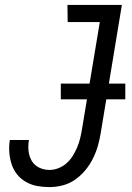

<svg xmlns="http://www.w3.org/2000/svg" viewBox="-20 -755 540 783"><path d="M181 8Q156 8 131.5 3.5Q107 -1 86 -13Q65 -25 50 -43.5Q35 -62 27.5 -85Q20 -108 18 -133Q16 -158 20 -184H98Q94 -161 96.5 -139Q99 -117 109.5 -99Q120 -81 139.5 -71.5Q159 -62 182 -62Q200 -62 218 -69Q236 -76 251 -89Q266 -102 276.5 -119Q287 -136 294.5 -153.5Q302 -171 306.5 -189.5Q311 -208 314 -226L387 -665H256L255 -735H477L391 -214Q387 -188 379.5 -161.5Q372 -135 359.5 -109.5Q347 -84 328.5 -61.5Q310 -39 286.5 -22.5Q263 -6 235.5 1Q208 8 181 8ZM228 -350V-414H491V-350Z"/></svg>

Font: Iosevka Curly
Style: Italic
Weight: 400
Italic angle: -9°
Monospace: yes
Designer: Belleve Invis
Foundry: Belleve Invis
Version: Version 22.1.2; ttfautohint (v1.8.4)